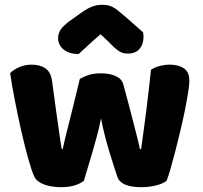

<svg xmlns="http://www.w3.org/2000/svg" viewBox="-20 -764 840 796"><path d="M328 -15Q314 -3 290 4.5Q266 12 233 12Q192 12 162 0.5Q132 -11 122 -32Q111 -56 96.5 -108Q82 -160 68 -222Q54 -284 41.5 -348Q29 -412 22 -461Q36 -475 59.5 -485.5Q83 -496 111 -496Q146 -496 168.5 -480.5Q191 -465 196 -427Q206 -351 213 -301.5Q220 -252 224.5 -220.5Q229 -189 231.5 -172.5Q234 -156 236 -146H240Q243 -162 250.5 -192.5Q258 -223 268 -262Q278 -301 289 -346.5Q300 -392 311 -437Q331 -448 350.5 -454Q370 -460 399 -460Q434 -460 459 -449Q484 -438 491 -415Q503 -371 514 -329.5Q525 -288 534 -252.5Q543 -217 550 -189.5Q557 -162 560 -146H565Q576 -223 586.5 -306Q597 -389 606 -475Q624 -486 644 -491Q664 -496 684 -496Q719 -496 742 -481Q765 -466 765 -429Q765 -413 760 -381Q755 -349 747 -309Q739 -269 728.5 -225Q718 -181 707.5 -140Q697 -99 687.5 -66Q678 -33 671 -15Q657 -3 628 4.5Q599 12 566 12Q482 12 467 -30Q461 -48 452 -75.5Q443 -103 433 -136Q423 -169 414 -204.5Q405 -240 399 -273Q392 -238 382 -200.5Q372 -163 361.5 -127.5Q351 -92 342 -62.5Q333 -33 328 -15ZM397 -622Q363 -593 344 -575Q325 -557 306 -540Q267 -540 244 -558.5Q221 -577 221 -606Q221 -626 232 -642Q243 -658 269 -677L318 -712Q342 -729 361.5 -736.5Q381 -744 401 -744Q414 -744 424.5 -742.5Q435 -741 446 -735.5Q457 -730 470 -719.5Q483 -709 503 -692L573 -630Q574 -625 574.5 -621Q575 -617 575 -612Q575 -581 558.5 -561.5Q542 -542 511 -542Q501 -542 493 -543.5Q485 -545 476.5 -550Q468 -555 457 -564.5Q446 -574 431 -590Z"/></svg>

Font: Baloo Cyrillic
Style: Regular
Weight: 400
Designer: Ek Type, Denis Ignatov
Foundry: Ek Type
Version: Version 1.50 July 26, 2019